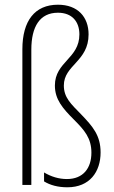

<svg xmlns="http://www.w3.org/2000/svg" viewBox="-20 -785 485 815"><path d="M356 -639C356 -713 310 -765 226 -765C128 -765 75 -697 75 -576V0H113V-574C113 -672 149 -731 226 -731C286 -731 317 -693 317 -639C317 -536 213 -523 213 -422C213 -363 246 -325 294 -277C338 -233 368 -199 368 -137C368 -71 333 -25 264 -25C230 -25 197 -35 167 -53V-15C193 1 226 10 266 10C361 10 407 -56 407 -138C407 -210 374 -248 324 -300C281 -344 251 -371 251 -422C251 -509 356 -524 356 -639Z"/></svg>

Font: Noto Sans Myanmar UI Condensed ExtraLight
Style: Regular
Weight: 200
Width: 3
Designer: Monotype Design Team
Foundry: Monotype Imaging Inc.
Version: Version 2.103